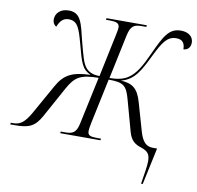

<svg xmlns="http://www.w3.org/2000/svg" viewBox="-150 -820 1162 1130"><g transform="rotate(10 431.5 -255.0)"><path d="M766 210H776L823 -10H798C760 -10 735 -30 717 -93L669 -260C646 -342 610 -363 544 -367C623 -387 654 -447 702 -546C745 -633 770 -669 823 -669C863 -669 874 -644 874 -612C897 -613 916 -628 916 -659C916 -690 892 -718 841 -718C770 -718 743 -664 694 -558C658 -479 629 -424 582 -395C557 -379 525 -371 475 -370L530 -631C543 -694 564 -704 610 -704H636L638 -714H397L395 -704H419C456 -704 476 -698 476 -672C476 -665 474 -653 470 -633L415 -371C383 -372 356 -379 336 -400C311 -427 302 -469 279 -555C253 -662 243 -720 171 -720C120 -720 92 -689 92 -653C92 -634 100 -621 114 -613C129 -651 148 -669 180 -669C232 -669 246 -628 270 -540C300 -426 310 -393 362 -369C257 -365 207 -344 163 -264L66 -91C31 -30 6 -10 -38 -10H-51L-53 0H-24C58 0 93 -15 130 -81L230 -263C272 -339 304 -359 412 -360L352 -79C340 -20 318 -10 274 -10H247L246 0H486L488 -10H464C428 -10 408 -14 408 -41C408 -50 410 -66 415 -90L472 -360C564 -360 581 -342 603 -260L653 -79C666 -32 690 -11 731 1C768 14 784 29 784 72C784 103 775 153 766 210Z"/></g></svg>

Font: Noto Serif Display SemiCondensed Light
Style: Italic
Weight: 300
Width: 4
Italic angle: -12°
Designer: Monotype Design Team
Foundry: Monotype Imaging Inc.
Version: Version 2.009